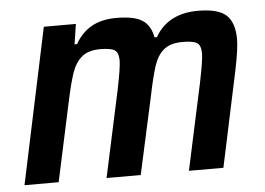

<svg xmlns="http://www.w3.org/2000/svg" viewBox="-43 -573 864 627"><g transform="rotate(-5 389.0 -259.0)"><path d="M121 -510H226L216 -444H224Q245 -481 278 -499.5Q311 -518 359 -518Q418 -518 444.5 -500.5Q471 -483 478 -444H486Q528 -518 627 -518Q693 -518 719.5 -493.5Q746 -469 746 -414Q746 -383 732 -315L665 0H552L613 -283Q628 -356 628 -378Q628 -405 615 -413Q602 -421 568 -421Q529 -421 507.5 -404Q486 -387 474.5 -353.5Q463 -320 449 -251L394 0H282L343 -283Q358 -356 358 -378Q358 -405 345 -413Q332 -421 298 -421Q259 -421 237.5 -403Q216 -385 204.5 -351.5Q193 -318 179 -251L125 0H13Z"/></g></svg>

Font: Saira Semi Condensed Medium
Style: Italic
Weight: 500
Width: 4
Italic angle: -12°
Designer: Hector Gatti with collaboration of the Omnibus-Type team
Foundry: Omnibus-Type
Version: Version 1.001; ttfautohint (v1.8)